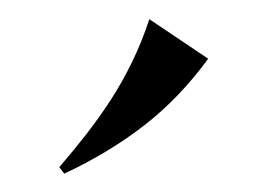

<svg xmlns="http://www.w3.org/2000/svg" viewBox="-20 -496 284 204"><path d="M43 -318.4Q58.1 -335.9 71.8 -353.5Q85.4 -371.1 97.7 -389.9Q109.9 -408.7 120.1 -429.7Q130.4 -450.7 138.7 -475.6L201.2 -433.6Q170.9 -392.1 133.5 -363Q96.2 -334 48.3 -311.5Z"/></svg>

Font: Montez
Style: Regular
Weight: 400
Designer: Astigmatic (AOETI)
Foundry: Astigmatic (AOETI)
Version: Version 1.000